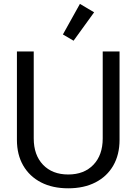

<svg xmlns="http://www.w3.org/2000/svg" viewBox="-20 -972 713 1003"><path d="M336.4 11.7Q254.4 11.7 194.3 -19.3Q134.3 -50.3 101.3 -107.2Q68.4 -164.1 68.4 -241.2V-703.1H156.2V-249Q156.2 -162.1 204.8 -111.3Q253.4 -60.5 336.4 -60.5Q419.4 -60.5 468 -111.3Q516.6 -162.1 516.6 -249V-703.1H604.5V-241.2Q604.5 -164.1 571.8 -107.2Q539.1 -50.3 478.8 -19.3Q418.5 11.7 336.4 11.7ZM364.3 -759.3 308.6 -792 397.5 -951.7 471.7 -907.7Z"/></svg>

Font: Schibsted Grotesk
Style: Regular
Weight: 400
Designer: Bakken & Baeck AS, Henrik Kongsvoll
Foundry: Schibsted ASA
Version: Version 1.100; ttfautohint (v1.8.4.7-5d5b);gftools[0.9.25]